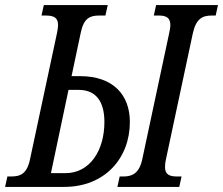

<svg xmlns="http://www.w3.org/2000/svg" viewBox="-52 -734 876 754"><path d="M-32 0H200C360 0 458 -113 458 -255C458 -361 393 -435 262 -435H229L265 -605C277 -663 301 -673 338 -673H362L371 -714H120L111 -673H126C156 -673 176 -667 176 -636C176 -627 174 -615 172 -605L66 -109C54 -51 28 -41 -8 -41H-23ZM409 0H652L661 -41H642C615 -41 596 -48 596 -78C596 -87 597 -97 600 -110L705 -602C718 -662 744 -673 780 -673H795L804 -714H561L552 -673H571C597 -673 617 -667 617 -636C617 -627 615 -616 612 -602L507 -110C495 -52 466 -41 433 -41H418ZM148 -54 217 -381H257C326 -381 358 -334 358 -255C358 -143 301 -54 205 -54Z"/></svg>

Font: Noto Serif ExtraCondensed
Style: Italic
Weight: 400
Width: 2
Italic angle: -12°
Designer: Monotype Design Team
Foundry: Monotype Imaging Inc.
Version: Version 2.014